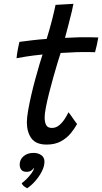

<svg xmlns="http://www.w3.org/2000/svg" viewBox="-20 -736 534 1004"><path d="M122 248.5Q118 246.5 108 239.8Q98 233 93.5 222Q104.5 214.5 119.2 199.8Q134 185 145.2 169.5Q156.5 154 157 144.5Q157.5 142 157 141Q153.5 149 144 155.8Q134.5 162.5 119 162.5Q100 162.5 91.5 151.8Q83 141 83 124.5Q83 98 103.5 80.8Q124 63.5 155 63.5Q179 63.5 195.8 75.2Q212.5 87 212.5 109.5Q212.5 133 199 159.8Q185.5 186.5 164.8 210.2Q144 234 122 248.5ZM383 -87.5Q370 -63.5 349.5 -38.5Q329 -13.5 298.2 3.2Q267.5 20 224 20Q168 20 144.2 -12.8Q120.5 -45.5 120.5 -96.5Q120.5 -120.5 127 -158Q133.5 -195.5 143.5 -238.8Q153.5 -282 165 -324Q176.5 -366 186.5 -399.8Q196.5 -433.5 202.5 -451Q152 -446 114.8 -440Q77.5 -434 66.5 -431.5Q68.5 -455 74 -482.2Q79.5 -509.5 81.5 -517Q110.5 -521 148.8 -525.5Q187 -530 224 -532.5Q231.5 -556.5 239 -583Q246.5 -609.5 253 -635Q258.5 -656.5 263 -676.8Q267.5 -697 270.5 -710.5L364 -716Q363.5 -710 355.5 -676Q347.5 -642 337 -602.5Q333 -587 328.5 -570.5Q324 -554 320 -538Q335 -538.5 357.2 -539.5Q379.5 -540.5 393 -541Q428.5 -541.5 458.2 -541Q488 -540.5 494 -540Q492 -526 486.8 -502.5Q481.5 -479 477 -463Q472 -463.5 443 -463.8Q414 -464 385 -463.5Q365 -462.5 340.8 -461.2Q316.5 -460 297 -459Q290.5 -439.5 280.2 -405.5Q270 -371.5 258.5 -330.8Q247 -290 236.8 -249.5Q226.5 -209 220 -175Q213.5 -141 213.5 -122Q213.5 -96.5 221.5 -81.8Q229.5 -67 251.5 -67Q273 -67 290 -81.5Q307 -96 319.2 -115.2Q331.5 -134.5 338 -149Q341.5 -145.5 351.2 -131.8Q361 -118 370.5 -104.2Q380 -90.5 383 -87.5Z"/></svg>

Font: Grandstander
Style: Italic
Weight: 400
Italic angle: -15°
Designer: Tyler Finck
Foundry: Etcetera Type Co
Version: Version 1.200; ttfautohint (v1.8.3)